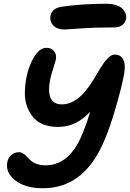

<svg xmlns="http://www.w3.org/2000/svg" viewBox="-20 -957 693 1023"><path d="M324.2 -799.8Q283.2 -799.8 263.4 -822Q243.7 -844.2 249 -873Q256.8 -915 314 -921.9Q421.9 -937 544.9 -937Q576.7 -937 600.1 -929Q623.5 -920.9 634.5 -908.4Q645.5 -896 649.9 -883.1Q654.3 -870.1 651.9 -857.9Q647.5 -835.9 631.6 -823.5Q615.7 -811 591.8 -811Q491.2 -811 408.7 -805.4Q326.2 -799.8 324.2 -799.8ZM209 45.9Q113.8 45.9 60.8 3.7Q7.8 -38.6 19 -94.2Q23.9 -117.7 41.5 -131.8Q59.1 -146 81.1 -146Q93.3 -146 103.8 -138.9Q114.3 -131.8 123.8 -121.6Q133.3 -111.3 145 -100.8Q156.7 -90.3 176.8 -83.3Q196.8 -76.2 223.1 -76.2Q343.3 -76.2 411.1 -225.1Q433.6 -274.9 460.9 -361.8Q422.9 -321.8 381.8 -301.3Q340.8 -280.8 287.1 -280.8Q243.7 -280.8 210.2 -294.4Q176.8 -308.1 156.5 -332.3Q136.2 -356.4 124.3 -389.4Q112.3 -422.4 112.5 -460.9Q112.8 -499.5 120.1 -542Q133.3 -607.4 162.4 -654.8Q191.4 -702.1 227.1 -702.1Q254.4 -702.1 268.3 -684.3Q282.2 -666.5 277.8 -641.1Q274.9 -627 263.4 -592Q252 -557.1 248 -537.1Q220.7 -400.9 309.1 -400.9Q397.5 -400.9 475.1 -527.8Q481 -537.6 492.4 -556.9Q503.9 -576.2 510 -585.9Q516.1 -595.7 525.9 -610.8Q535.6 -626 542.5 -633.8Q549.3 -641.6 558.1 -650.1Q566.9 -658.7 575.2 -662.4Q583.5 -666 591.8 -666Q625 -666 637.9 -636.7Q650.9 -607.4 640.1 -556.2Q626.5 -484.9 593.3 -372.1Q560.1 -259.3 526.9 -188Q420.9 45.9 209 45.9Z"/></svg>

Font: Shantell Sans Irregular
Style: Italic
Weight: 600
Italic angle: -11.31°
Designer: Stephen Nixon, Anya Danilova, Shantell Martin
Foundry: Arrow Type
Version: Version 1.006;[9816181b4]